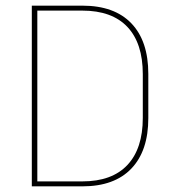

<svg xmlns="http://www.w3.org/2000/svg" viewBox="-20 -659 608 679"><path d="M271.5 0H102.5V-17.5H271Q376 -17.5 430.5 -75.5Q485 -133.5 485 -242V-397Q485 -506 430.5 -563.8Q376 -621.5 271 -621.5H101.5V-639H271.5Q384.5 -639 444.5 -576.5Q504.5 -514 504.5 -397.5V-241.5Q504.5 -125.5 444.5 -62.8Q384.5 0 271.5 0ZM112 0H92.5V-639H112Z"/></svg>

Font: Anek Kannada Thin
Style: Regular
Weight: 250
Version: Version 1.003